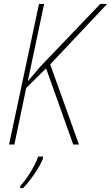

<svg xmlns="http://www.w3.org/2000/svg" viewBox="-20 -734 564 975"><path d="M26 0 178 -714H204L121 -321L184 -395L489 -714H524L235 -407L381 0H352L214 -387L113 -287L53 0ZM83 221H97Q126 192 155 149Q184 106 198 72V61H174Q161 98 134 141.5Q107 185 83 210Z"/></svg>

Font: Noto Sans UI SemiCondensed Thin
Style: Italic
Weight: 250
Width: 4
Italic angle: -12°
Designer: Monotype Design Team
Foundry: Monotype Imaging Inc.
Version: Version 1.901